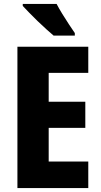

<svg xmlns="http://www.w3.org/2000/svg" viewBox="-20 -950 511 970"><path d="M426 0H68V-714H426V-582H226V-436H411V-304H226V-134H426ZM266 -930Q277 -909 294 -881Q311 -853 329 -826Q347 -799 358 -783V-770H251Q237 -782 215 -801.5Q193 -821 170 -843.5Q147 -866 127 -886.5Q107 -907 95 -920V-930Z"/></svg>

Font: Noto Sans Thai Cond ExtBd
Style: Regular
Weight: 800
Width: 3
Designer: Monotype Design Team
Foundry: Monotype Imaging Inc.
Version: Version 2.002; ttfautohint (v1.8.4.7-5d5b)